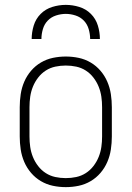

<svg xmlns="http://www.w3.org/2000/svg" viewBox="-20 -760 540 788"><path d="M250 8Q223 8 197 2.5Q171 -3 148 -16.5Q125 -30 107.5 -50.5Q90 -71 79.5 -95.5Q69 -120 65 -146.5Q61 -173 61 -200V-320Q61 -347 65 -373.5Q69 -400 79.5 -424.5Q90 -449 107.5 -469.5Q125 -490 148 -503.5Q171 -517 197 -522.5Q223 -528 250 -528Q277 -528 303 -522.5Q329 -517 352 -503.5Q375 -490 392.5 -469.5Q410 -449 420.5 -424.5Q431 -400 435 -373.5Q439 -347 439 -320V-200Q439 -173 435 -146.5Q431 -120 420.5 -95.5Q410 -71 392.5 -50.5Q375 -30 352 -16.5Q329 -3 303 2.5Q277 8 250 8ZM250 -29Q272 -29 293 -33.5Q314 -38 332 -49.5Q350 -61 363.5 -78.5Q377 -96 385 -116Q393 -136 396 -157Q399 -178 399 -200V-320Q399 -342 396 -363Q393 -384 385 -404Q377 -424 363.5 -441.5Q350 -459 332 -470.5Q314 -482 293 -486.5Q272 -491 250 -491Q228 -491 207 -486.5Q186 -482 168 -470.5Q150 -459 136.5 -441.5Q123 -424 115 -404Q107 -384 104 -363Q101 -342 101 -320V-200Q101 -178 104 -157Q107 -136 115 -116Q123 -96 136.5 -78.5Q150 -61 168 -49.5Q186 -38 207 -33.5Q228 -29 250 -29ZM110 -600Q110 -628 118.5 -655.5Q127 -683 147 -703Q167 -723 194.5 -731.5Q222 -740 250 -740Q278 -740 305.5 -731.5Q333 -723 353 -703Q373 -683 381.5 -655.5Q390 -628 390 -600H350Q350 -620 344 -640.5Q338 -661 324 -675.5Q310 -690 290 -696.5Q270 -703 250 -703Q230 -703 210 -696.5Q190 -690 176 -675.5Q162 -661 156 -640.5Q150 -620 150 -600Z"/></svg>

Font: Iosevka SS04 Extralight
Style: Regular
Weight: 200
Monospace: yes
Designer: Belleve Invis
Foundry: Belleve Invis
Version: Version 19.0.0; ttfautohint (v1.8.4)